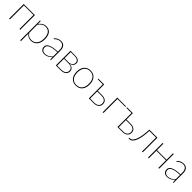

<svg xmlns="http://www.w3.org/2000/svg" viewBox="568 -2448 4575 4575"><g transform="rotate(45 2855.0 -161.0)"><path d="M463.5 0H437V-472.5H114.5V0H88V-493H463.5Z M666 -102.5Q696.5 -54 734 -34.2Q771.5 -14.5 820.5 -14.5Q869 -14.5 905 -32.2Q941 -50 965 -81.5Q989 -113 1001 -156Q1013 -199 1013 -249.5Q1013 -367 968.5 -423.5Q924 -480 839.5 -480Q787.5 -480 743.2 -451.5Q699 -423 666 -372.5ZM665 -397Q698 -445.5 743.8 -473.2Q789.5 -501 845 -501Q938.5 -501 989.2 -439Q1040 -377 1040 -249.5Q1040 -195.5 1026.2 -149Q1012.5 -102.5 985.2 -68Q958 -33.5 917.8 -13.8Q877.5 6 824.5 6Q720.5 6 666 -75.5V178.5H639.5V-493H652Q661.5 -493 662 -483Z M1466.5 -247Q1315.5 -242 1243.2 -209.5Q1171 -177 1171 -118Q1171 -90.5 1180.2 -70.5Q1189.5 -50.5 1204.8 -37.2Q1220 -24 1239.5 -17.8Q1259 -11.5 1279.5 -11.5Q1311.5 -11.5 1338 -18.8Q1364.5 -26 1387 -38.5Q1409.5 -51 1429 -68Q1448.5 -85 1466.5 -104ZM1171.5 -423Q1208.5 -461 1249 -481Q1289.5 -501 1341.5 -501Q1380 -501 1408.5 -488.8Q1437 -476.5 1455.8 -453.5Q1474.5 -430.5 1483.5 -397.8Q1492.5 -365 1492.5 -324V0H1483.5Q1473.5 0 1472 -10.5L1467 -83.5Q1446.5 -62.5 1426 -45.5Q1405.5 -28.5 1382.5 -16.8Q1359.5 -5 1333 1.5Q1306.5 8 1274.5 8Q1251 8 1228 1Q1205 -6 1186.5 -21Q1168 -36 1156.8 -59.8Q1145.5 -83.5 1145.5 -117Q1145.5 -149.5 1164.2 -176Q1183 -202.5 1222.5 -221.8Q1262 -241 1322.5 -252.2Q1383 -263.5 1466.5 -265.5V-324Q1466.5 -398 1434.5 -439Q1402.5 -480 1339.5 -480Q1302 -480 1275 -469.2Q1248 -458.5 1230 -445.2Q1212 -432 1201.2 -421.2Q1190.5 -410.5 1185 -410.5Q1180 -410.5 1176 -416Z M1830.5 -19.5Q1865.5 -19.5 1893.5 -27.8Q1921.5 -36 1941 -51.5Q1960.5 -67 1971 -88.8Q1981.5 -110.5 1981.5 -137.5Q1981.5 -162.5 1973 -183Q1964.5 -203.5 1946.2 -218Q1928 -232.5 1899.5 -240.2Q1871 -248 1831.5 -248H1689.5V-19.5ZM1689.5 -474V-266.5H1817.5Q1847.5 -266.5 1872.8 -274.5Q1898 -282.5 1916 -297.2Q1934 -312 1944.2 -332.5Q1954.5 -353 1954.5 -378Q1954.5 -396 1947.5 -413.2Q1940.5 -430.5 1924.5 -444Q1908.5 -457.5 1882.2 -465.8Q1856 -474 1818 -474ZM1819 -493Q1862.5 -493 1892.8 -483.8Q1923 -474.5 1941.8 -459Q1960.5 -443.5 1969 -423.2Q1977.5 -403 1977.5 -380.5Q1977.5 -364 1972.2 -345.2Q1967 -326.5 1954.2 -309.5Q1941.5 -292.5 1920 -279.2Q1898.5 -266 1866 -260Q1904 -257 1930.5 -246.2Q1957 -235.5 1973.8 -219.5Q1990.5 -203.5 1998.2 -182.8Q2006 -162 2006 -138Q2006 -106 1993.5 -80.5Q1981 -55 1958.2 -37Q1935.5 -19 1903 -9.5Q1870.5 0 1830.5 0H1663.5V-493Z M2337.5 -501Q2390 -501 2430.8 -482.8Q2471.5 -464.5 2499.5 -431.2Q2527.5 -398 2542 -351Q2556.5 -304 2556.5 -246.5Q2556.5 -189 2542 -142.2Q2527.5 -95.5 2499.5 -62.5Q2471.5 -29.5 2430.8 -11.8Q2390 6 2337.5 6Q2285 6 2244.2 -11.8Q2203.5 -29.5 2175.5 -62.5Q2147.5 -95.5 2133 -142.2Q2118.5 -189 2118.5 -246.5Q2118.5 -304 2133 -351Q2147.5 -398 2175.5 -431.2Q2203.5 -464.5 2244.2 -482.8Q2285 -501 2337.5 -501ZM2337.5 -15Q2385.5 -15 2421.5 -31.5Q2457.5 -48 2481.8 -78.5Q2506 -109 2518 -151.5Q2530 -194 2530 -246.5Q2530 -299 2518 -342Q2506 -385 2481.8 -415.8Q2457.5 -446.5 2421.5 -463.2Q2385.5 -480 2337.5 -480Q2289.5 -480 2253.5 -463.2Q2217.5 -446.5 2193.2 -415.8Q2169 -385 2157 -342Q2145 -299 2145 -246.5Q2145 -194 2157 -151.5Q2169 -109 2193.2 -78.5Q2217.5 -48 2253.5 -31.5Q2289.5 -15 2337.5 -15Z M2940.5 -20Q2978 -20 3005.8 -29.2Q3033.5 -38.5 3051.8 -54.5Q3070 -70.5 3078.8 -92.8Q3087.5 -115 3087.5 -141Q3087.5 -165.5 3080 -187Q3072.5 -208.5 3055 -224.2Q3037.5 -240 3009 -249.2Q2980.5 -258.5 2938 -258.5H2799.5V-20ZM2938 -278.5Q2988 -278.5 3021.5 -266.8Q3055 -255 3075 -236Q3095 -217 3103.2 -192.2Q3111.5 -167.5 3111.5 -142Q3111.5 -111.5 3100.8 -85.5Q3090 -59.5 3068.5 -40.5Q3047 -21.5 3015 -10.8Q2983 0 2940.5 0H2774V-471.5H2604V-493H2799.5V-278.5Z M3534.5 -472.5H3268V0H3241.5V-493H3534.5Z M3906.5 -20Q3944 -20 3971.8 -29.2Q3999.5 -38.5 4017.8 -54.5Q4036 -70.5 4044.8 -92.8Q4053.5 -115 4053.5 -141Q4053.5 -165.5 4046 -187Q4038.5 -208.5 4021 -224.2Q4003.5 -240 3975 -249.2Q3946.5 -258.5 3904 -258.5H3765.5V-20ZM3904 -278.5Q3954 -278.5 3987.5 -266.8Q4021 -255 4041 -236Q4061 -217 4069.2 -192.2Q4077.5 -167.5 4077.5 -142Q4077.5 -111.5 4066.8 -85.5Q4056 -59.5 4034.5 -40.5Q4013 -21.5 3981 -10.8Q3949 0 3906.5 0H3740V-471.5H3570V-493H3765.5V-278.5Z M4593 0H4566.5V-471H4344Q4339 -371.5 4327.8 -297.5Q4316.5 -223.5 4300.8 -170.8Q4285 -118 4265.5 -83.8Q4246 -49.5 4224.8 -29.8Q4203.5 -10 4181.5 -2.2Q4159.5 5.5 4139 5.5Q4131.5 5.5 4123.8 4.2Q4116 3 4116 0.5V-16.5H4136Q4154 -16.5 4173.8 -24.2Q4193.5 -32 4212.5 -52.2Q4231.5 -72.5 4249.2 -106.8Q4267 -141 4281.5 -194Q4296 -247 4306.5 -320.5Q4317 -394 4321.5 -493H4593Z M5144.5 -493V0H5118V-256H4795.5V0H4769V-493H4795.5V-276.5H5118V-493Z M5601 -247Q5450 -242 5377.8 -209.5Q5305.5 -177 5305.5 -118Q5305.5 -90.5 5314.8 -70.5Q5324 -50.5 5339.2 -37.2Q5354.5 -24 5374 -17.8Q5393.5 -11.5 5414 -11.5Q5446 -11.5 5472.5 -18.8Q5499 -26 5521.5 -38.5Q5544 -51 5563.5 -68Q5583 -85 5601 -104ZM5306 -423Q5343 -461 5383.5 -481Q5424 -501 5476 -501Q5514.5 -501 5543 -488.8Q5571.5 -476.5 5590.2 -453.5Q5609 -430.5 5618 -397.8Q5627 -365 5627 -324V0H5618Q5608 0 5606.5 -10.5L5601.5 -83.5Q5581 -62.5 5560.5 -45.5Q5540 -28.5 5517 -16.8Q5494 -5 5467.5 1.5Q5441 8 5409 8Q5385.5 8 5362.5 1Q5339.5 -6 5321 -21Q5302.5 -36 5291.2 -59.8Q5280 -83.5 5280 -117Q5280 -149.5 5298.8 -176Q5317.5 -202.5 5357 -221.8Q5396.5 -241 5457 -252.2Q5517.5 -263.5 5601 -265.5V-324Q5601 -398 5569 -439Q5537 -480 5474 -480Q5436.5 -480 5409.5 -469.2Q5382.5 -458.5 5364.5 -445.2Q5346.5 -432 5335.8 -421.2Q5325 -410.5 5319.5 -410.5Q5314.5 -410.5 5310.5 -416Z"/></g></svg>

Font: Lato 2
Style: Regular
Weight: 200
Designer: Lukasz Dziedzic with Adam Twardoch and Botio Nikoltchev
Foundry: tyPoland Lukasz Dziedzic
Version: Version 2.015; 2015-08-06; http://www.latofonts.com/